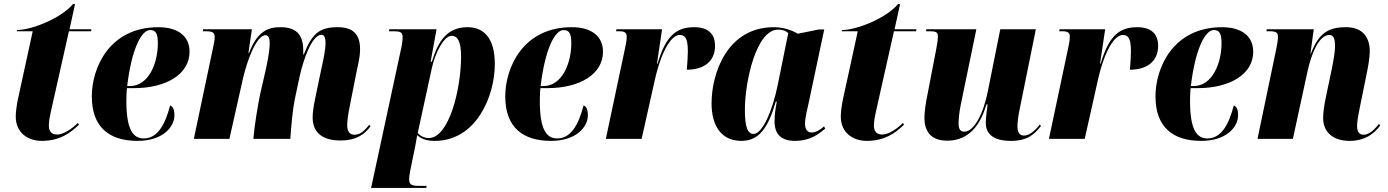

<svg xmlns="http://www.w3.org/2000/svg" viewBox="-20 -679 6787 939"><path d="M184 10C271 10 324 -28 366 -69L361 -78C331 -47 288 -21 260 -21C232 -21 219 -37 219 -65C219 -86 223 -107 229 -134L317 -526H425L427 -536H320L347 -659H337C276 -587 131 -532 63 -532L62 -526H140L67 -191C62 -166 57 -133 57 -109C57 -30 116 10 184 10Z M653 10C776 10 833 -58 833 -115C833 -147 824 -159 812 -163C787 -68 750 -2 683 -2C630 -2 598 -46 598 -186C598 -195 599 -236 601 -248H636C793 -248 907 -316 907 -426C907 -501 852 -546 754 -546C515 -546 429 -347 429 -208C429 -56 515 10 653 10ZM615 -258H602C623 -436 671 -532 714 -532C742 -532 752 -515 752 -467C752 -370 707 -258 615 -258Z M1644 8C1724 8 1764 -23 1792 -61L1786 -69C1769 -49 1748 -20 1714 -20C1692 -20 1678 -33 1678 -68C1678 -86 1682 -117 1689 -152L1722 -319C1729 -356 1741 -396 1741 -438C1741 -518 1700 -546 1631 -546C1545 -546 1506 -517 1466 -413H1463C1463 -419 1463 -428 1463 -436C1462 -505 1433 -546 1352 -546C1296 -546 1240 -531 1198 -420H1195L1212 -536H973L972 -526H989C1022 -526 1030 -518 1030 -497C1030 -481 1025 -462 1022 -446L928 0H1102L1168 -294C1188 -382 1234 -507 1279 -507C1297 -507 1299 -482 1299 -467C1299 -445 1295 -410 1282 -348L1253 -222C1241 -165 1225 -68 1219 0H1400C1404 -65 1412 -145 1421 -190L1445 -303C1463 -387 1506 -509 1552 -509C1571 -509 1572 -483 1572 -466C1572 -433 1559 -375 1553 -349L1523 -205C1514 -161 1509 -132 1509 -105C1509 -29 1559 8 1644 8Z M1944 -452 1795 240H2065L2066 230H2031C1993 230 1981 224 1981 198C1981 188 1982 179 1986 157L2011 35C2015 13 2018 -3 2020 -18C2041 0 2065 10 2106 10C2310 10 2400 -210 2400 -365C2400 -494 2345 -546 2267 -546C2169 -546 2124 -482 2092 -377H2086L2115 -536H1884L1882 -526H1909C1947 -526 1949 -515 1949 -492C1949 -483 1947 -468 1944 -452ZM2077 -4C2055 -4 2035 -14 2023 -29L2092 -346C2108 -420 2151 -504 2189 -504C2215 -504 2235 -481 2235 -404C2235 -243 2176 -4 2077 -4Z M2675 10C2798 10 2855 -58 2855 -115C2855 -147 2846 -159 2834 -163C2809 -68 2772 -2 2705 -2C2652 -2 2620 -46 2620 -186C2620 -195 2621 -236 2623 -248H2658C2815 -248 2929 -316 2929 -426C2929 -501 2874 -546 2776 -546C2537 -546 2451 -347 2451 -208C2451 -56 2537 10 2675 10ZM2637 -258H2624C2645 -436 2693 -532 2736 -532C2764 -532 2774 -515 2774 -467C2774 -370 2729 -258 2637 -258Z M3037 -444 2943 0H3118L3182 -286C3217 -441 3267 -508 3304 -508C3327 -508 3344 -497 3344 -430C3344 -407 3342 -377 3339 -338C3415 -338 3477 -373 3477 -455C3477 -515 3441 -546 3375 -546C3291 -546 3237 -508 3196 -368H3193L3218 -536H2995L2993 -526H3012C3040 -526 3045 -514 3045 -500C3045 -480 3041 -464 3037 -444Z M3606 10C3690 10 3736 -50 3774 -182H3779C3773 -148 3768 -122 3768 -85C3768 -20 3804 10 3867 10C3944 10 3984 -24 4016 -50L4010 -61C3994 -46 3971 -31 3950 -31C3930 -31 3917 -45 3917 -74C3917 -103 3931 -158 3936 -181L4011 -535H3985L3882 -514C3855 -530 3814 -546 3764 -546C3537 -546 3460 -321 3460 -174C3460 -63 3508 10 3606 10ZM3666 -24C3637 -24 3623 -55 3623 -142C3623 -282 3679 -534 3785 -534C3803 -534 3820 -531 3835 -517L3783 -261C3757 -133 3707 -24 3666 -24Z M4219 10C4306 10 4359 -28 4401 -69L4396 -78C4366 -47 4323 -21 4295 -21C4267 -21 4254 -37 4254 -65C4254 -86 4258 -107 4264 -134L4352 -526H4460L4462 -536H4355L4382 -659H4372C4311 -587 4166 -532 4098 -532L4097 -526H4175L4102 -191C4097 -166 4092 -133 4092 -109C4092 -30 4151 10 4219 10Z M4924 10C5005 10 5039 -22 5071 -63L5065 -70C5044 -41 5014 -16 4988 -16C4967 -16 4956 -30 4956 -61C4956 -80 4959 -105 4965 -136L5046 -536H4872L4812 -237C4791 -127 4745 -35 4696 -35C4678 -35 4668 -46 4668 -75C4668 -94 4671 -131 4679 -168L4755 -536H4510L4509 -526H4531C4564 -526 4567 -517 4567 -498C4567 -487 4565 -473 4559 -440L4515 -212C4508 -178 4501 -134 4501 -103C4501 -43 4527 9 4612 9C4695 9 4766 -37 4804 -168H4810C4808 -158 4801 -98 4801 -79C4801 -34 4826 10 4924 10Z M5204 -444 5110 0H5285L5349 -286C5384 -441 5434 -508 5471 -508C5494 -508 5511 -497 5511 -430C5511 -407 5509 -377 5506 -338C5582 -338 5644 -373 5644 -455C5644 -515 5608 -546 5542 -546C5458 -546 5404 -508 5363 -368H5360L5385 -536H5162L5160 -526H5179C5207 -526 5212 -514 5212 -500C5212 -480 5208 -464 5204 -444Z M5855 10C5978 10 6035 -58 6035 -115C6035 -147 6026 -159 6014 -163C5989 -68 5952 -2 5885 -2C5832 -2 5800 -46 5800 -186C5800 -195 5801 -236 5803 -248H5838C5995 -248 6109 -316 6109 -426C6109 -501 6054 -546 5956 -546C5717 -546 5631 -347 5631 -208C5631 -56 5717 10 5855 10ZM5817 -258H5804C5825 -436 5873 -532 5916 -532C5944 -532 5954 -515 5954 -467C5954 -370 5909 -258 5817 -258Z M6579 10C6657 10 6701 -26 6730 -65L6724 -73C6709 -55 6682 -20 6648 -20C6629 -20 6617 -34 6617 -61C6617 -88 6623 -116 6630 -152L6663 -314C6670 -349 6679 -394 6679 -429C6679 -491 6649 -546 6563 -546C6477 -546 6430 -518 6391 -417H6389L6405 -536H6175L6174 -526H6193C6227 -526 6230 -514 6230 -497C6230 -483 6226 -462 6223 -446L6130 0H6303L6375 -332C6393 -414 6430 -508 6481 -508C6508 -508 6509 -476 6509 -452C6509 -420 6499 -370 6494 -345L6464 -202C6455 -159 6451 -126 6451 -101C6451 -33 6500 10 6579 10Z"/></svg>

Font: Noto Serif Display Condensed Black
Style: Italic
Weight: 900
Width: 3
Italic angle: -12°
Designer: Monotype Design Team
Foundry: Monotype Imaging Inc.
Version: Version 2.009